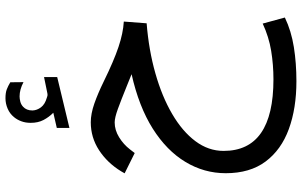

<svg xmlns="http://www.w3.org/2000/svg" viewBox="-220 -547 1098 698"><g transform="rotate(-90 329.0 -198.0)"><path d="M268.1 -553.2Q252.4 -568.8 241.9 -588.6Q231.4 -608.4 231.4 -635.3Q231.4 -654.3 237.1 -669.4Q242.7 -684.6 252 -695.8Q264.6 -711.4 283 -719.2Q301.3 -727.1 320.8 -727.1Q340.8 -727.1 353 -722.4Q365.2 -717.8 378.9 -709.5L379.4 -661.6Q352.5 -675.8 327.6 -675.8Q318.8 -675.8 308.3 -673.1Q297.9 -670.4 290 -663.1Q276.4 -650.9 276.4 -628.9Q276.9 -612.8 287.8 -598.1Q298.8 -583.5 322.8 -576.7Q325.2 -576.2 327.6 -575.2Q330.1 -574.2 333.5 -574.2Q336.4 -574.2 338.4 -574.7L397.9 -586.9V-539.1L212.9 -494.6V-540.5ZM408.2 -268.6Q398.9 -272.5 391.6 -275.4Q384.3 -278.3 363.8 -286.6Q314.5 -306.6 282.2 -318.4Q250 -330.1 232.9 -330.1Q205.1 -330.1 179 -314Q152.8 -297.9 134.8 -274.4L121.6 -257.3L47.9 -293.9L55.2 -306.6Q85.9 -356.9 132.1 -387Q178.2 -417 233.4 -417Q264.2 -417 301.3 -404.1Q338.4 -391.1 381.3 -370.1Q457 -333 507.3 -316.2Q557.6 -299.3 599.6 -296.9L593.3 -213.9Q495.6 -206.1 411.4 -182.1Q327.1 -158.2 263.7 -121.1Q200.2 -84 164.8 -36.6Q129.4 10.7 129.4 65.9Q129.4 247.1 389.6 247.1Q442.4 247.1 493.2 238.8Q543.9 230.5 592.3 208L614.3 288.6Q565.4 312 506.8 321.3Q448.2 330.6 382.8 330.6Q284.2 330.6 208.7 303Q133.3 275.4 90.8 218.5Q48.3 161.6 48.3 73.7Q48.3 -4.9 89.4 -73Q130.4 -141.1 210.4 -191.7Q290.5 -242.2 408.2 -268.6Z"/></g></svg>

Font: Vazir FD-WOL-UI
Style: Regular-FD-WOL-UI
Weight: 400
Designer: Saber Rastikerdar
Foundry: Saber Rastikerdar
Version: Version 30.1.0